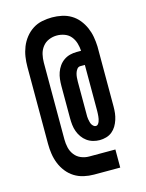

<svg xmlns="http://www.w3.org/2000/svg" viewBox="-124 -832 748 984"><g transform="rotate(-15 250.0 -340.0)"><path d="M389 77H250Q223 77 196.5 71Q170 65 147.5 51Q125 37 108 15.5Q91 -6 81 -31Q71 -56 67 -82.5Q63 -109 63 -136V-544Q63 -571 67 -597.5Q71 -624 81 -649Q91 -674 108 -695.5Q125 -717 147.5 -731.5Q170 -746 196.5 -751.5Q223 -757 250 -757Q276 -757 302 -751.5Q328 -746 350.5 -732.5Q373 -719 389.5 -698.5Q406 -678 416.5 -654Q427 -630 431.5 -604.5Q436 -579 437 -553V-234Q437 -216 435 -199Q433 -182 427.5 -165Q422 -148 413 -133Q404 -118 390.5 -107Q377 -96 359.5 -91Q342 -86 325 -86Q307 -86 289.5 -91Q272 -96 257.5 -106.5Q243 -117 232.5 -132Q222 -147 216 -163.5Q210 -180 208 -198Q206 -216 206 -234V-405Q206 -423 208 -441Q210 -459 216 -476Q222 -493 232.5 -508Q243 -523 258 -533.5Q273 -544 290.5 -548.5Q308 -553 326 -553H350Q349 -573 343 -593.5Q337 -614 324 -630Q311 -646 291 -653.5Q271 -661 250 -661Q228 -661 207.5 -652.5Q187 -644 173.5 -626.5Q160 -609 155 -587.5Q150 -566 150 -544V-136Q150 -114 155 -92.5Q160 -71 173.5 -53.5Q187 -36 207.5 -27.5Q228 -19 250 -19H389ZM324 -161Q331 -161 335.5 -166.5Q340 -172 342.5 -178.5Q345 -185 346.5 -192Q348 -199 348.5 -206Q349 -213 349.5 -220Q350 -227 350 -234V-478H326Q315 -478 308 -468.5Q301 -459 298 -448.5Q295 -438 294 -427Q293 -416 293 -405V-234Q293 -227 293 -219.5Q293 -212 294.5 -205Q296 -198 297.5 -191Q299 -184 302 -178Q305 -172 311 -166.5Q317 -161 324 -161Z"/></g></svg>

Font: Iosevka Slab
Style: Bold
Weight: 700
Monospace: yes
Designer: Belleve Invis
Foundry: Belleve Invis
Version: Version 11.1.1; ttfautohint (v1.8.3)